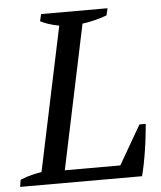

<svg xmlns="http://www.w3.org/2000/svg" viewBox="-71 -745 660 789"><g transform="rotate(-5 259.0 -350.0)"><path d="M128 -700H402L395 -671Q370 -662 344.5 -655.5Q319 -649 294 -646L169 -52H398L491 -213H517Q515 -192 512 -164.5Q509 -137 504.5 -107.5Q500 -78 494.5 -50Q489 -22 483 0H-20L-15 -29Q12 -40 33 -45Q54 -50 73 -53L198 -646Q151 -655 121 -671Z"/></g></svg>

Font: PTSerifItalic
Style: Italic
Weight: 400
Italic angle: -12°
Designer: A.Korolkova, O.Umpeleva, V.Yefimov
Foundry: ParaType Ltd
Version: Version 1.000W OFL